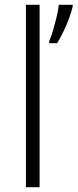

<svg xmlns="http://www.w3.org/2000/svg" viewBox="-20 -780 323 800"><path d="M88 0V-760H145V0ZM283 -753Q278 -731 268 -704Q258 -677 245 -650Q232 -623 218 -600H185V-609Q193 -626 201 -653.5Q209 -681 216 -710Q223 -739 225 -760H283Z"/></svg>

Font: Noto Sans Symbols Light
Style: Regular
Weight: 300
Version: Version 2.002